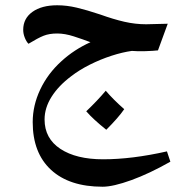

<svg xmlns="http://www.w3.org/2000/svg" viewBox="-20 -555 689 728"><path d="M369 153Q243 153 173.5 89Q104 25 104 -92Q104 -155 132.5 -215.5Q161 -276 213 -323Q237 -345 264.5 -363Q292 -381 323 -395Q294 -406 260 -417Q226 -428 197 -428Q167 -428 145.5 -419.5Q124 -411 88 -389Q80 -397 74 -412Q68 -427 68 -442Q68 -485 103 -510Q138 -535 197 -535Q233 -535 271 -526Q309 -517 360 -500Q410 -482 451.5 -472.5Q493 -463 534 -463L616 -465L579 -364Q562 -362 531.5 -361Q501 -360 480 -362Q444 -357 402.5 -343.5Q361 -330 321 -310Q281 -290 250 -266Q202 -230 175.5 -188Q149 -146 149 -102Q149 -30 209 9.5Q269 49 371 49Q480 49 613 19L626 58Q547 103 478 128Q409 153 369 153ZM383 -63Q334 -102 307 -133Q328 -153 346.5 -172.5Q365 -192 381 -211Q409 -178 451 -141Q429 -109 383 -63Z"/></svg>

Font: Noto Naskh Arabic UI Semi
Style: Bold
Weight: 700
Designer: Monotype Design Team, David Williams, Mohamad Dakak and Nizar Qandah
Foundry: Monotype Imaging Inc.
Version: Version 2.014; ttfautohint (v1.8.4.7-5d5b)